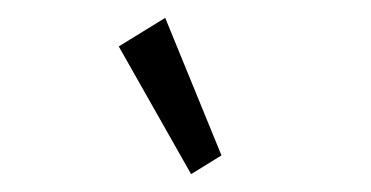

<svg xmlns="http://www.w3.org/2000/svg" viewBox="-20 -702 415 215"><path d="M194 -507 228 -528 165 -682 113 -650Z"/></svg>

Font: Inconsolata Condensed Thin
Style: Regular
Weight: 100
Width: 3
Monospace: yes
Designer: Raph Levien, Cyreal, Brenton Simpson
Foundry: Raph Levien, Cyreal, Google
Version: Version 3.100